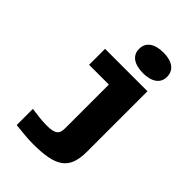

<svg xmlns="http://www.w3.org/2000/svg" viewBox="-270 -834 1140 1140"><g transform="rotate(45 300.0 -264.0)"><path d="M283 -644V-641C283 -590 324 -557 402 -557C476 -557 518 -590 518 -641V-644C518 -697 476 -730 402 -730C324 -730 283 -697 283 -644ZM89 191C158 198 191 202 235 202C422 202 496 161 496 9V-500H140V-366H306V1C306 51 286 67 215 67C176 67 141 62 89 55Z"/></g></svg>

Font: LT Wave Mono Black
Style: Regular
Weight: 900
Designer: Daniel Lyons
Version: Version 2.5 (Glyphs App)